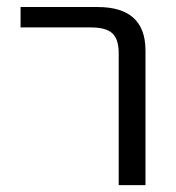

<svg xmlns="http://www.w3.org/2000/svg" viewBox="-20 -540 514 560"><path d="M40 -460V-519.5H264.6Q403.3 -519.5 404.3 -394.5V0H326.2V-384.8Q326.2 -425.8 307.6 -442.9Q289.1 -460 245.1 -460Z"/></svg>

Font: Gen Shin Gothic Normal
Style: Regular
Weight: 300
Designer: [Source Han Sans]
Ryoko NISHIZUKA  (kana & ideographs); Paul D. Hunt (Latin, Greek & Cyrillic); Wenlong ZHANG  (bopomofo
Version: Version 1.002.20150607